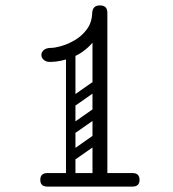

<svg xmlns="http://www.w3.org/2000/svg" viewBox="-20 -690 640 710"><path d="M155 0Q129 0 129 -25Q129 -50 155 -50H470Q496 -50 496 -25Q496 0 470 0ZM349 -6Q322 -6 322 -32V-532Q290 -495 247 -478Q204 -461 165 -461Q151 -461 142 -468.5Q133 -476 133 -487Q133 -497 142 -505Q151 -513 170 -513Q183 -513 207.5 -520Q232 -527 257.5 -542Q283 -557 301.5 -582Q320 -607 321 -643Q323 -670 349 -670Q373 -670 376 -651Q377 -649 377 -644V-32Q377 -6 349 -6ZM241 -10Q224 -10 224 -27V-488Q224 -505 241 -505Q259 -505 259 -489V-28Q259 -10 241 -10ZM264 -303Q249 -292 240 -306Q236 -311 235.5 -318Q235 -325 243 -331L320 -385Q335 -395 345 -381Q349 -375 348.5 -368.5Q348 -362 341 -357ZM264 -202Q249 -191 240 -205Q236 -210 235.5 -217Q235 -224 243 -230L320 -284Q335 -294 345 -280Q349 -274 348.5 -267.5Q348 -261 341 -256ZM264 -104Q249 -93 240 -107Q236 -112 235.5 -119Q235 -126 243 -132L320 -186Q335 -196 345 -182Q349 -176 348.5 -169.5Q348 -163 341 -158Z"/></svg>

Font: Agu Display Uzo
Style: Regular
Weight: 400
Designer: Oluwaseun Badejo
Version: Version 1.103